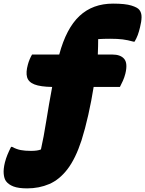

<svg xmlns="http://www.w3.org/2000/svg" viewBox="-98 -790 802 1060"><path d="M73 43Q91 43 105 41Q119 39 128 35Q143 -31 157.5 -122.5Q172 -214 190 -310Q125 -311 92 -324Q59 -337 51.5 -364Q44 -391 56 -434Q60 -449 66 -463Q72 -477 79 -489H229Q268 -634 341 -702Q414 -770 526 -770Q593 -770 627 -759.5Q661 -749 671 -736Q684 -720 683.5 -695Q683 -670 675 -639Q669 -614 662.5 -596.5Q656 -579 645 -560H639Q607 -569 579 -572.5Q551 -576 510 -576Q491 -576 474.5 -575.5Q458 -575 444 -574Q444 -557 443.5 -535Q443 -513 442 -489H521Q568 -489 588 -464.5Q608 -440 594 -383Q589 -363 580.5 -344Q572 -325 564 -310H419Q407 -234 389.5 -156Q372 -78 352 -15Q319 86 274.5 144Q230 202 174 226Q118 250 52 250Q4 250 -23.5 239.5Q-51 229 -65 210Q-75 196 -77.5 170Q-80 144 -71 107Q-65 84 -57 64.5Q-49 45 -37 21H-31Q-7 34 16.5 38.5Q40 43 73 43Z"/></svg>

Font: Recursive Mn Csl St XBk
Style: Italic
Weight: 1000
Italic angle: -15°
Monospace: yes
Version: Version 1.079;hotconv 1.0.112;makeotfexe 2.5.65598; ttfautoh